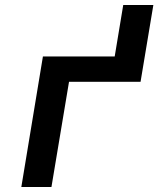

<svg xmlns="http://www.w3.org/2000/svg" viewBox="-20 -745 640 765"><path d="M65 0 151 -520H437L471 -725H591L540 -419H255L185 0Z"/></svg>

Font: Iosevka SS04 Extended
Style: Bold Italic
Weight: 700
Width: 7
Italic angle: -9°
Monospace: yes
Designer: Belleve Invis
Foundry: Belleve Invis
Version: Version 19.0.0; ttfautohint (v1.8.4)